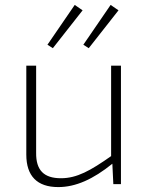

<svg xmlns="http://www.w3.org/2000/svg" viewBox="-20 -749 603 781"><path d="M316 -707 284 -729 173 -567 195 -553ZM462 -707 430 -729 319 -567 341 -553ZM432 -482V-114C348 -55 293 -24 228 -24C159 -24 126 -56 127 -128V-482H87V-120C87 -33 131 12 217 12C288 12 359 -20 437 -83L441 0H472V-482Z"/></svg>

Font: Exo 2 Extra Light
Style: Regular
Weight: 250
Designer: Natanael Gama
Version: Version 1.001;PS 001.001;hotconv 1.0.88;makeotf.lib2.5.64775